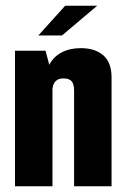

<svg xmlns="http://www.w3.org/2000/svg" viewBox="-20 -646 435 666"><path d="M32 -470H138L151 -421Q165 -449 193.5 -464Q222 -479 260 -479Q310 -479 338.5 -454Q367 -429 367 -377V0H237V-332Q237 -354 228.5 -364Q220 -374 200 -374Q183 -374 173.5 -365Q164 -356 162 -338V0H32ZM113 -523 206 -626H317L195 -523Z"/></svg>

Font: Smooch Sans ExtraBold
Style: Regular
Weight: 800
Designer: Robert E. Leuschke
Foundry: Robert E. Leuschke
Version: Version 1.010